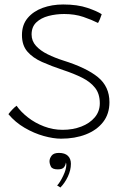

<svg xmlns="http://www.w3.org/2000/svg" viewBox="-20 -577 538 857"><path d="M252.5 42Q218.5 42 175.2 30Q132 18 90 -6.5Q48 -31 17.5 -67.5Q25 -77.5 35.5 -88.5Q46 -99.5 54 -105Q73 -77.5 104.8 -52.8Q136.5 -28 176.5 -12.8Q216.5 2.5 259.5 2.5Q305 2.5 342.8 -12Q380.5 -26.5 403 -53.2Q425.5 -80 425.5 -116Q425.5 -158 404.5 -184.8Q383.5 -211.5 346.8 -230Q310 -248.5 261.5 -264.5Q209 -282 167.5 -300.5Q126 -319 102 -347Q78 -375 78 -420.5Q78 -466 103.2 -496.2Q128.5 -526.5 170.2 -541.8Q212 -557 262 -557Q326 -557 370.5 -541.8Q415 -526.5 434 -513.5Q430.5 -502.5 425.8 -491.2Q421 -480 417.5 -474.5Q390 -488.5 352 -501.5Q314 -514.5 266.5 -514.5Q230 -514.5 196.5 -505.8Q163 -497 142 -477Q121 -457 121 -423Q121 -394 140.8 -372.2Q160.5 -350.5 192.5 -334.8Q224.5 -319 262 -307Q366 -274.5 417.2 -232.5Q468.5 -190.5 468.5 -121Q468.5 -68.5 440.2 -32.2Q412 4 363.2 23Q314.5 42 252.5 42ZM249.5 260Q247.5 258.5 243 255.5Q238.5 252.5 235 251Q248.5 236.5 262.2 207.5Q276 178.5 276 158.5Q276 152.5 274 148.5Q273 159.5 266 169.2Q259 179 238 179Q213.5 179 207.2 166.5Q201 154 201 142.5Q201 130.5 210.2 118Q219.5 105.5 243 105.5Q269.5 105.5 283 118.5Q296.5 131.5 296.5 154Q296.5 182.5 282.8 211.5Q269 240.5 249.5 260Z"/></svg>

Font: Grandstander Thin
Style: Regular
Weight: 100
Designer: Tyler Finck
Foundry: Etcetera Type Co
Version: Version 1.200; ttfautohint (v1.8.3)